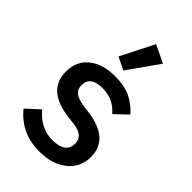

<svg xmlns="http://www.w3.org/2000/svg" viewBox="-241 -880 977 977"><g transform="rotate(45 247.0 -391.5)"><path d="M243 12Q111 12 32 -86L102 -150Q163 -76 249 -76Q344 -76 344 -146Q344 -201 270 -211L222 -217Q51 -238 51 -372Q51 -447 104 -489.5Q157 -532 244 -532Q311 -532 355.5 -511.5Q400 -491 438 -449L371 -385Q321 -444 244 -444Q156 -444 156 -379Q156 -350 175 -334.5Q194 -319 236 -312L284 -306Q449 -281 449 -155Q449 -80 392.5 -34Q336 12 243 12ZM372 -749 254 -582 186 -615 277 -795Z"/></g></svg>

Font: IBM Plex Sans Medm
Style: Regular
Weight: 500
Designer: Mike Abbink, Paul van der Laan, Pieter van Rosmalen
Foundry: Bold Monday
Version: Version 3.005